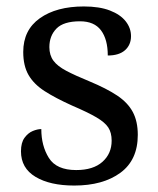

<svg xmlns="http://www.w3.org/2000/svg" viewBox="-20 -565 491 595"><path d="M210 10Q135 10 90 -17Q45 -44 45 -96Q45 -123 56 -138Q67 -153 81.5 -159Q96 -165 108 -165Q108 -113 131.5 -75.5Q155 -38 216 -38Q269 -38 297.5 -63.5Q326 -89 326 -129Q326 -154 315.5 -170Q305 -186 278.5 -201.5Q252 -217 203 -238Q152 -261 118.5 -282.5Q85 -304 68.5 -332.5Q52 -361 52 -404Q52 -472 103.5 -508.5Q155 -545 240 -545Q288 -545 320.5 -532.5Q353 -520 369.5 -499Q386 -478 386 -453Q386 -426 367.5 -409.5Q349 -393 314 -393Q314 -443 293 -471Q272 -499 228 -499Q177 -499 155 -476.5Q133 -454 133 -419Q133 -394 145.5 -377Q158 -360 185.5 -345.5Q213 -331 257 -313Q310 -291 343 -269Q376 -247 391.5 -218Q407 -189 407 -147Q407 -69 353 -29.5Q299 10 210 10Z"/></svg>

Font: Noto Serif Toto
Style: Regular
Weight: 400
Designer: Monotype Design Team
Foundry: Monotype Imaging Inc.
Version: Version 2.001